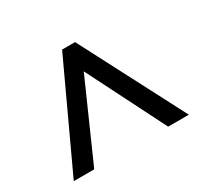

<svg xmlns="http://www.w3.org/2000/svg" viewBox="-104 -857 770 731"><g transform="rotate(-30 281.5 -491.0)"><path d="M29 -263 241 -719H298L535 -263H444L271 -606L119 -263Z"/></g></svg>

Font: Noto Sans Syriac Eastern Medium
Style: Regular
Weight: 500
Designer: Patrick Giasson and the Monotype Design Team
Foundry: Monotype Imaging Inc.
Version: Version 3.001